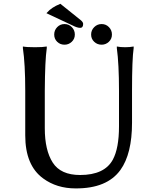

<svg xmlns="http://www.w3.org/2000/svg" viewBox="-20 -998 835 1036"><path d="M103.5 -738.3V-747.1Q123 -743.2 168.9 -743.2Q211.9 -743.2 232.4 -747.1V-738.3Q222.7 -672.9 221.7 -508.8V-305.7Q221.7 -187.5 264.6 -120.6Q307.6 -53.7 412.1 -53.7Q543.9 -53.7 588.9 -136.7Q622.1 -198.2 622.1 -316.4V-508.8Q622.1 -652.3 610.4 -738.3V-747.1Q629.9 -743.2 655.3 -743.2Q680.7 -743.2 701.2 -747.1V-738.3Q692.4 -678.7 692.4 -508.8V-335.9Q692.4 -168 629.9 -81.1Q557.6 19.5 387.7 18.6Q286.1 18.6 212.9 -35.2Q116.2 -105.5 116.2 -267.6V-508.8Q116.2 -652.3 103.5 -738.3ZM230.5 -926.8 234.4 -930.7Q257.8 -958 303.7 -976.6L305.7 -977.5L414.1 -890.6Q428.7 -878.9 428.7 -869.1Q428.7 -847.7 412.6 -847.7Q396.5 -847.7 372.1 -860.4ZM272.5 -811.5Q272.5 -835 288.6 -851.6Q304.7 -868.2 328.1 -868.2Q351.6 -868.2 367.7 -851.6Q383.8 -835 383.8 -811.5Q383.8 -788.1 367.2 -772.5Q350.6 -756.8 328.1 -756.8Q304.7 -756.8 288.6 -772.5Q272.5 -788.1 272.5 -811.5ZM471.7 -811.5Q471.7 -835 488.3 -851.6Q504.9 -868.2 528.3 -868.2Q551.8 -868.2 567.9 -851.6Q584 -835 584 -811.5Q584 -788.1 567.4 -772.5Q550.8 -756.8 528.3 -756.8Q504.9 -756.8 488.3 -772.5Q471.7 -788.1 471.7 -811.5Z"/></svg>

Font: GenEi LateMin P v2
Style: Medium
Weight: 500
Designer: o_tamon (Modified)
Foundry: o_tamon / Adobe Systems Incorporated / FONT 910 / Philipp H. Poll
Version: Version 2.1;Original Version 1.004